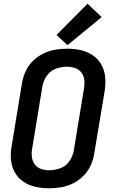

<svg xmlns="http://www.w3.org/2000/svg" viewBox="-20 -1005 616 1033"><path d="M243 8Q276 8 309 2.5Q342 -3 373 -18.5Q404 -34 429 -59Q454 -84 468 -115.5Q482 -147 487 -179L543 -514Q549 -552 546 -588.5Q543 -625 526 -656Q509 -687 480 -707Q451 -727 415 -735Q379 -743 342 -743Q310 -743 277 -737.5Q244 -732 212.5 -716.5Q181 -701 156 -676Q131 -651 117 -619.5Q103 -588 98 -556L43 -221Q36 -184 39 -147Q42 -110 59 -79Q76 -48 105 -28Q134 -8 170 0Q206 8 243 8ZM245 -89Q222 -89 201 -96Q180 -103 167 -120.5Q154 -138 151.5 -160.5Q149 -183 153 -205L208 -540Q213 -570 231.5 -597Q250 -624 280 -635Q310 -646 340 -646Q363 -646 384 -639Q405 -632 418 -614.5Q431 -597 433.5 -575Q436 -553 432 -530L377 -195Q372 -165 353.5 -138Q335 -111 305 -100Q275 -89 245 -89ZM343 -762 527 -913 451 -985 284 -817Z"/></svg>

Font: Iosevka Sparkle Semibold
Style: Italic
Weight: 600
Italic angle: -9°
Designer: Belleve Invis
Foundry: Belleve Invis
Version: Version 4.5.0; ttfautohint (v1.8.3)